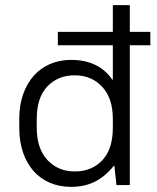

<svg xmlns="http://www.w3.org/2000/svg" viewBox="-20 -720 610 747"><path d="M256 7Q212 7 175 -8.5Q138 -24 111.5 -53.5Q85 -83 70 -125.5Q55 -168 55 -223V-257Q55 -311 70 -353.5Q85 -396 112 -426Q139 -456 176 -471.5Q213 -487 256 -487Q364 -487 417 -410H419V-544H205V-596H419V-700H485V-596H565V-544H485V0H433L425 -75H423Q389 -33 349 -13Q309 7 256 7ZM271 -53Q337 -53 378 -96.5Q419 -140 419 -223V-257Q419 -338 377.5 -382.5Q336 -427 271 -427Q205 -427 164 -383.5Q123 -340 123 -257V-223Q123 -142 164.5 -97.5Q206 -53 271 -53Z"/></svg>

Font: PT Root UI
Style: Regular
Weight: 400
Designer: Vitaly Kuzmin
Foundry: ParaType Ltd.
Version: Version 2.001G